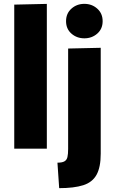

<svg xmlns="http://www.w3.org/2000/svg" viewBox="-20 -772 598 997"><path d="M54 -748 223.2 -751.8V0H54ZM287.3 205 278.3 72.7Q302.5 72.7 314.5 65.9Q326.5 59.2 330.2 43.5Q333.8 27.8 333.8 1.2V-520L503 -523.8V26.2Q503 96.2 481.4 135.4Q459.8 174.7 412.1 189.8Q364.3 205 287.3 205ZM418 -573Q378.8 -573 350.9 -597.5Q323 -622 323 -662Q323 -702.2 350.9 -727.1Q378.8 -752 418 -752Q457.2 -752 485.1 -727.1Q513 -702.2 513 -662Q513 -622 485.1 -597.5Q457.2 -573 418 -573Z"/></svg>

Font: Murecho Thin
Style: Regular
Weight: 100
Designer: Neil Summerour
Foundry: Positype
Version: Version 1.010